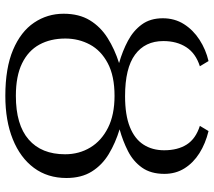

<svg xmlns="http://www.w3.org/2000/svg" viewBox="-61 -730 802 720"><g transform="rotate(90 340.0 -370.0)"><path d="M339.5 11Q235 11 166.8 -18Q98.5 -47 65 -96.8Q31.5 -146.5 31.5 -207.5Q31.5 -265.5 56 -305.8Q80.5 -346 122.5 -372.5Q164.5 -399 216.5 -415.5Q171 -428.5 133 -448.8Q95 -469 71.8 -500.8Q48.5 -532.5 48.5 -579.5Q48.5 -624 70.5 -658.8Q92.5 -693.5 129.2 -717.2Q166 -741 209 -751L228.5 -718.5Q180 -703 157 -667.5Q134 -632 134 -581.5Q134 -513 184.8 -475.5Q235.5 -438 340.5 -438Q411.5 -438 456.2 -456Q501 -474 522.2 -507Q543.5 -540 543.5 -584.5Q543.5 -635.5 522 -669.2Q500.5 -703 452 -718.5L471.5 -751Q518.5 -739.5 554.5 -716.8Q590.5 -694 611.2 -661Q632 -628 632 -585.5Q632 -534.5 608.5 -501.5Q585 -468.5 546.8 -449Q508.5 -429.5 465 -417.5Q516 -402 557.5 -377Q599 -352 623.2 -313.2Q647.5 -274.5 647.5 -218Q647.5 -147.5 609.5 -96.2Q571.5 -45 502.2 -17Q433 11 339.5 11ZM339.5 -28.5Q448 -28.5 503.2 -76.5Q558.5 -124.5 558.5 -213Q558.5 -265.5 533.2 -307.5Q508 -349.5 459.2 -374Q410.5 -398.5 339.5 -398.5Q265 -398.5 217.2 -373.2Q169.5 -348 147 -306Q124.5 -264 124.5 -214Q124.5 -158.5 147.2 -116.8Q170 -75 217.5 -51.8Q265 -28.5 339.5 -28.5Z"/></g></svg>

Font: Merriweather 60pt Light
Style: Regular
Weight: 300
Version: Version 2.100